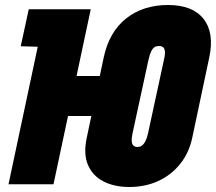

<svg xmlns="http://www.w3.org/2000/svg" viewBox="-20 -737 864 768"><path d="M429 -433H211L177 -273H395ZM395 -508 327 -186Q313 -121 332 -77Q351 -33 394.5 -11Q438 11 497 11Q560 11 612 -12.5Q664 -36 700 -80.5Q736 -125 749 -186L817 -507Q838 -605 794.5 -661Q751 -717 652 -717Q553 -717 485 -663.5Q417 -610 395 -508ZM510 -203 574 -498Q579 -520 585 -532Q591 -544 598.5 -548.5Q606 -553 616 -553Q626 -553 632 -548.5Q638 -544 639.5 -532Q641 -520 636 -499L572 -203Q568 -185 562 -173Q556 -161 548 -155Q540 -149 530 -149Q520 -149 514 -154.5Q508 -160 507 -172Q506 -184 510 -203ZM63 -552 131 -550 14 0H194L343 -700H95Z"/></svg>

Font: Advent Pro Black
Style: Italic
Weight: 900
Italic angle: -12°
Version: Version 3.000